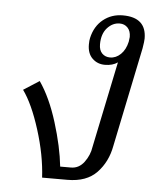

<svg xmlns="http://www.w3.org/2000/svg" viewBox="-45 -603 515 642"><g transform="rotate(5 212.0 -282.0)"><path d="M31 -287 84 -321Q120 -269 145 -188.5Q170 -108 177 -42H213Q240 -42 257.5 -65.5Q275 -89 279 -117L339 -406Q322 -394 296 -394Q271 -394 254 -410.5Q237 -427 237 -457Q237 -471 239 -479Q248 -519 276 -541.5Q304 -564 342 -564Q421 -564 421 -493Q421 -484 417 -460L348 -126Q338 -72 303.5 -36Q269 0 205 0H120Q116 -75 89.5 -159Q63 -243 31 -287ZM369 -478Q371 -490 371 -494Q371 -514 360.5 -525Q350 -536 334 -536Q310 -536 292 -516Q274 -496 274 -461Q274 -441 284.5 -430.5Q295 -420 311 -420Q331 -420 347 -435.5Q363 -451 369 -478Z"/></g></svg>

Font: Trirong Light
Style: Italic
Weight: 300
Italic angle: -12°
Designer: Katatrad Team
Foundry: CadsonDemak
Version: Version 1.001